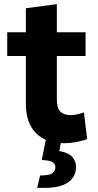

<svg xmlns="http://www.w3.org/2000/svg" viewBox="-20 -681 472 929"><path d="M15 -410V-525H105V-641L255 -661V-525H394V-410H255V-201Q255 -158 272 -141Q289 -124 322 -124Q336 -124 352.5 -127.5Q369 -131 386 -137L402 -8Q377 1 348 6.5Q319 12 290 12Q233 12 191.5 -9.5Q150 -31 127.5 -74Q105 -117 105 -182V-410ZM160 228 174 168Q220 168 234 156.5Q248 145 248 129Q248 115 237.5 106Q227 97 202 95L182 93L204 -15L278 -9L267 50Q311 57 329.5 78Q348 99 348 127Q348 155 333 178Q318 201 284.5 214.5Q251 228 196 228Z"/></svg>

Font: Radio Canada
Style: Regular
Weight: 400
Designer: Charles Daoud, Etienne Aubert Bonn, Alexandre Saumier Demers, Jacques Le Bailly
Foundry: Radio-Canada
Version: Version 2.104;gftools[0.9.28.dev5+ged2979d]